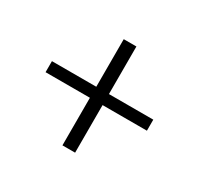

<svg xmlns="http://www.w3.org/2000/svg" viewBox="-105 -661 731 705"><g transform="rotate(30 260.5 -309.0)"><path d="M233.4 -83.5V-285.2H45.4V-332H233.4V-533.7H287.1V-332H475.1V-285.2H287.1V-83.5Z"/></g></svg>

Font: Elstob 8pt
Style: Regular
Weight: 400
Designer: Peter S. Baker
Version: Version 1.015